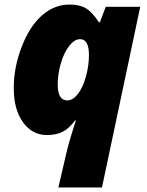

<svg xmlns="http://www.w3.org/2000/svg" viewBox="-20 -583 647 843"><path d="M185.1 9.8Q121.6 9.8 81.1 -46.1Q40.5 -102.1 40.5 -194.8Q40.5 -196.8 40.5 -199.2Q40.5 -287.1 75.4 -377.7Q110.4 -468.3 164.6 -515.6Q218.8 -563 285.6 -563Q329.6 -563 357.2 -546.6Q384.8 -530.3 414.6 -484.9H418.5L444.3 -553.2H595.7L427.7 240.2H236.3L269.5 97.2Q282.2 39.6 313.5 -54.2H309.6Q283.7 -19 255.1 -4.6Q226.6 9.8 188.5 9.8Q187 9.8 185.1 9.8ZM275.4 -142.1Q299.8 -142.1 321.8 -170.2Q343.8 -198.2 357.2 -246.6Q370.6 -294.9 370.6 -340.8Q370.6 -411.1 331.5 -411.1Q307.6 -411.1 284.4 -382.1Q261.2 -353 247.3 -305.7Q233.4 -258.3 233.4 -211.9Q233.4 -142.1 275.4 -142.1Z"/></svg>

Font: Open Sans Hebrew Extra Bold
Style: Italic
Weight: 800
Italic angle: -12°
Foundry: Ascender Corporation, Yanek Iontef
Version: Version 2.001;PS 002.001;hotconv 1.0.70;makeotf.lib2.5.58329